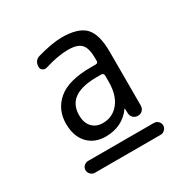

<svg xmlns="http://www.w3.org/2000/svg" viewBox="-128 -852 756 769"><g transform="rotate(-30 250.0 -468.0)"><path d="M328.1 -488.3V-516.6Q328.1 -527.3 317.4 -528.3H295.9Q158.2 -528.3 158.2 -431.6Q158.2 -395.5 176.8 -376Q195.3 -356.4 225.6 -356.4Q271.5 -356.4 299.8 -391.6Q328.1 -426.8 328.1 -488.3ZM317.4 -574.2Q328.1 -574.2 328.1 -585V-597.7Q328.1 -643.6 311 -662.1Q293.9 -680.7 250 -680.7Q204.1 -680.7 140.6 -661.1Q130.9 -658.2 122.6 -664.1Q114.3 -669.9 114.3 -679.7Q114.3 -709 140.6 -716.8Q207 -735.4 252 -736.3Q329.1 -736.3 360.4 -703.6Q391.6 -670.9 391.6 -589.8V-341.8Q391.6 -329.1 383.3 -320.3Q375 -311.5 361.8 -311.5Q348.6 -311.5 339.8 -320.3Q331.1 -329.1 331.1 -341.8L330.1 -362.3V-363.3L328.1 -362.3Q287.1 -304.7 210 -303.7Q157.2 -303.7 126.5 -336.9Q95.7 -370.1 95.7 -427.7Q95.7 -493.2 143.6 -533.7Q191.4 -574.2 295.9 -574.2ZM97.7 -200.2Q86.9 -200.2 78.6 -208.5Q70.3 -216.8 70.3 -228Q70.3 -239.3 78.6 -247.1Q86.9 -254.9 97.7 -254.9H402.3Q413.1 -254.9 421.4 -247.1Q429.7 -239.3 429.7 -228Q429.7 -216.8 421.4 -208.5Q413.1 -200.2 402.3 -200.2Z"/></g></svg>

Font: Rounded-X Mgen+ 1m regular
Style: Regular
Weight: 400
Designer: [Source Han Sans]
Ryoko NISHIZUKA  (kana & ideographs); Paul D. Hunt (Latin, Greek & Cyrillic); Wenlong ZHANG  (bopomofo
Version: Version 1.059.20150602